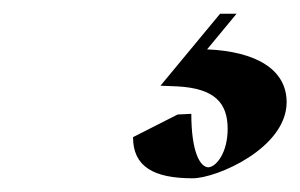

<svg xmlns="http://www.w3.org/2000/svg" viewBox="-20 -27 438 280"><path d="M174 173C174 216 204 233 261 233C296 233 398 189 398 122C398 74 353 48 282 45L325 -7H301L214 98L239 99C293 102 312 123 312 161C312 195 296 216 284 217C272 217 259 195 259 139L239 140Z"/></svg>

Font: Mazius Display
Style: Bold
Weight: 700
Designer: Alberto Casagrande & Collletttivo
Foundry: Collletttivo
Version: Version 2.000;Glyphs 3.2 (3221)